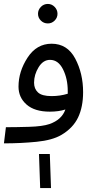

<svg xmlns="http://www.w3.org/2000/svg" viewBox="-20 -723 487 975"><path d="M292 -38Q351 -73 376.5 -126.5Q402 -180 402 -255Q402 -350 362 -425.5Q322 -501 242 -501Q166 -501 120 -430.5Q74 -360 74 -283Q74 -228 115 -192Q156 -156 233 -156Q278 -156 312 -167Q294 -115 231 -93Q196 -81 128 -79Q60 -77 10 -77L0 5Q86 5 166 -3Q246 -11 292 -38ZM153 -303Q153 -344 176 -381.5Q199 -419 234 -419Q276 -419 300 -371Q324 -323 324 -261Q324 -253 324 -247Q285 -235 242 -235Q193 -235 173 -253.5Q153 -272 153 -303ZM223 -604Q243 -604 257.5 -618.5Q272 -633 272 -653Q272 -673 257.5 -688Q243 -703 223 -703Q202 -703 187.5 -688Q173 -673 173 -653Q173 -633 187.5 -618.5Q202 -604 223 -604ZM184 232 178 59H233L239 232Z"/></svg>

Font: Noto Sans Arabic
Style: Regular
Weight: 400
Designer: Nadine Chahine - Monotype Design Team
Foundry: Monotype Imaging Inc.
Version: Version 1.902